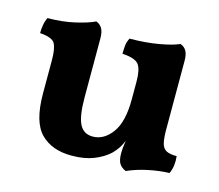

<svg xmlns="http://www.w3.org/2000/svg" viewBox="-76 -562 761 667"><g transform="rotate(15 305.0 -229.0)"><path d="M524.9 -167Q524.9 -136.2 529.1 -118.7Q533.2 -101.1 545.7 -94Q558.1 -86.9 584 -86.9Q585.9 -70.8 584 -54.4Q582 -38.1 575.2 -23.9Q539.1 -22.9 499 -14.4Q459 -5.9 426.3 8.8Q410.2 2 402.6 -10Q395 -22 395 -47.9Q395 -64 398.4 -85.4Q398.9 -88.9 399.4 -92.8Q393.6 -78.1 385.7 -65.9Q376 -51.8 365.2 -41Q342.3 -20 309.3 -7.1Q276.4 5.9 230 5.9Q159.2 5.9 119.1 -34.7Q79.1 -75.2 79.1 -178.2V-295.9Q79.1 -338.9 69.1 -356.4Q59.1 -374 15.1 -377Q15.1 -392.1 17.6 -406.5Q20 -420.9 26.4 -434.1Q79.1 -434.1 124.5 -444.6Q169.9 -455.1 193.4 -466.8Q207 -461.9 214.6 -449.5Q222.2 -437 222.2 -413.1V-202.1Q222.2 -134.8 236.6 -106Q251 -77.1 284.2 -77.1Q324.2 -77.1 353.3 -116.5Q382.3 -155.8 382.3 -236.8V-300.8Q382.3 -344.2 369.6 -361.6Q356.9 -378.9 310.1 -381.8Q310.1 -397 311.5 -411.4Q313 -425.8 320.3 -439Q377 -439 425 -447.5Q473.1 -456.1 496.1 -466.8Q510.3 -461.9 517.6 -449.5Q524.9 -437 524.9 -413.1Z"/></g></svg>

Font: Ekush
Style: Regular
Weight: 400
Designer: Jayed Ahsan Saad & S M Khalid Hossain
Foundry: Codepotro
Version: Codepotro Ekush; Version 0.600